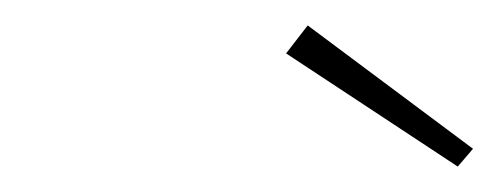

<svg xmlns="http://www.w3.org/2000/svg" viewBox="-20 -746 392 151"><path d="M205 -704 222 -726 352 -629 340 -615Z"/></svg>

Font: Fz Poppins Thin
Style: Italic
Weight: 100
Italic angle: -10°
Designer: Ninad Kale (Devanagari), Jonny Pinhorn (Latin)
Foundry: Indian Type Foundry
Version: Vit hóa bi Vntype.Com & FontZin.Com